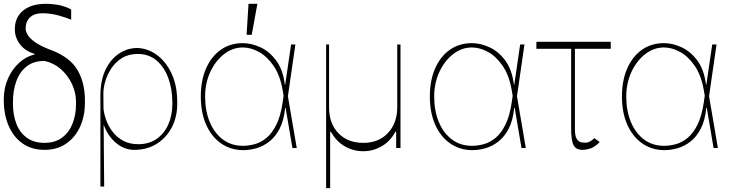

<svg xmlns="http://www.w3.org/2000/svg" viewBox="-20 -780 3865 1012"><path d="M58.2 -626.4Q58.2 -687.9 101.2 -723.7Q144.2 -759.6 221.6 -759.9Q260.3 -759.6 293.5 -752.7Q326.7 -745.7 355.1 -730.1V-676.1Q332 -686.4 289.8 -698.2Q247.5 -709.9 204.5 -710.2Q160.2 -709.9 137.6 -687.9Q115.1 -665.8 115.1 -629.3Q115.1 -614.7 126.1 -595.9Q137.1 -577.1 167.3 -556.1Q197.4 -535.2 254.3 -514.2Q349.4 -477.3 388.7 -410.3Q427.9 -343.4 427.6 -250V-240.1Q427.9 -169 402.2 -112.4Q376.4 -55.8 328.7 -22.9Q280.9 9.9 214.5 9.9Q146.7 9.9 98.7 -24.1Q50.8 -58.2 25.6 -116.8Q0.4 -175.4 0 -248.6V-258.5Q0.4 -317.1 22.2 -366.3Q44 -415.5 80.8 -448.9Q117.5 -482.2 161.9 -492.9L163.4 -495.7Q113.3 -510.3 85.8 -545.8Q58.2 -581.3 58.2 -626.4ZM48.3 -242.9V-231.5Q48.3 -176.1 65.5 -129.6Q82.7 -83.1 119.7 -55.2Q156.6 -27.3 214.5 -27Q271.7 -27.3 308.2 -55.2Q344.8 -83.1 362.7 -129.4Q380.7 -175.8 380.7 -231.5V-242.9Q380.7 -291.5 359.4 -337.2Q338.1 -382.8 300.6 -415.7Q263.1 -448.5 214.5 -458.8Q155.9 -458.8 119.1 -429Q82.4 -399.1 65.3 -350.1Q48.3 -301.1 48.3 -242.9Z M509.2 203.1V-271.3Q508.9 -355.8 536.2 -412.5Q563.6 -469.1 607.8 -497.9Q652 -526.6 701 -527Q755.3 -526.6 804 -492.5Q852.6 -458.5 883.3 -394.7Q914.1 -331 914.1 -241.5V-231.5Q914.1 -164.1 885.8 -109.4Q857.6 -54.7 806.6 -22.4Q755.7 9.9 686.8 9.9Q635.3 9.9 591.6 -26.6Q547.9 -63.2 526.3 -122.9L529.1 203.1ZM525.6 -207Q528.1 -179.7 539.6 -147.5Q551.1 -115.4 573 -86.3Q594.8 -57.2 628.7 -38.5Q662.6 -19.9 709.5 -19.9Q765.6 -20.2 805.4 -47.8Q845.2 -75.3 866.7 -123Q888.1 -170.8 888.5 -231.5V-241.5Q888.1 -310 867.4 -367.7Q846.6 -425.4 806.1 -460.4Q765.6 -495.4 705.3 -495.7Q657.3 -495.4 623 -474.1Q588.8 -452.8 567.1 -420.1Q545.5 -387.4 535.2 -352.1Q524.9 -316.8 524.9 -288.4Z M1259.9 11.4Q1193.5 10.3 1143.6 -25.2Q1093.8 -60.7 1066.1 -123.9Q1038.4 -187.1 1038.4 -271.3Q1038.4 -355.1 1065.7 -418.3Q1093 -481.5 1142.8 -517Q1192.5 -552.6 1259.9 -552.6Q1305.4 -552.6 1352.8 -530.7Q1400.2 -508.9 1435.9 -460.8Q1471.6 -412.6 1481.5 -333.8H1483.3L1514.2 -545.5H1536.9L1497.5 -272.7L1544 0H1521.3L1485.4 -211.6H1483Q1476.6 -145.6 1454 -102.1Q1431.5 -58.6 1399.1 -33.6Q1366.8 -8.5 1330.4 1.6Q1294 11.7 1259.9 11.4ZM1474.8 -274.9 1470.2 -302.6Q1456.7 -382.1 1422.4 -432.4Q1388.1 -482.6 1344.8 -506.2Q1301.5 -529.8 1259.9 -529.8Q1206 -529.8 1160.7 -494.5Q1115.4 -459.2 1088.2 -400.4Q1061.1 -341.6 1061.1 -271.3Q1061.1 -195.7 1085.6 -136.9Q1110.1 -78.1 1154.8 -44.7Q1199.6 -11.4 1259.9 -11.4Q1290.1 -11.4 1322.4 -20.1Q1354.8 -28.8 1384.4 -53.1Q1414.1 -77.4 1436.8 -123.2Q1459.5 -169 1470.2 -242.9ZM1279.8 -596.6 1289.8 -759.9H1336.6L1306.8 -596.6Z M1698.9 211.6V-545.5H1714.5V-214.5Q1714.1 -130 1763.1 -78.5Q1812.1 -27 1894.9 -27Q1976.2 -27 2024.9 -79Q2073.5 -131 2073.9 -214.5V-545.5H2090.9V0H2068.2V-85.2H2063.9Q2035.9 -33.7 1990.2 -8.2Q1944.6 17.4 1894.9 17Q1844.1 17.4 1798.5 -8.2Q1752.8 -33.7 1724.4 -85.2H1720.2V211.6Z M2467.3 11.4Q2400.9 10.3 2351 -25.2Q2301.1 -60.7 2273.4 -123.9Q2245.7 -187.1 2245.7 -271.3Q2245.7 -355.1 2273.1 -418.3Q2300.4 -481.5 2350.1 -517Q2399.9 -552.6 2467.3 -552.6Q2512.8 -552.6 2560.2 -530.7Q2607.6 -508.9 2643.3 -460.8Q2679 -412.6 2688.9 -333.8H2690.7L2721.6 -545.5H2744.3L2704.9 -272.7L2751.4 0H2728.7L2692.8 -211.6H2690.3Q2683.9 -145.6 2661.4 -102.1Q2638.8 -58.6 2606.5 -33.6Q2574.2 -8.5 2537.8 1.6Q2501.4 11.7 2467.3 11.4ZM2682.2 -274.9 2677.6 -302.6Q2664.1 -382.1 2629.8 -432.4Q2595.5 -482.6 2552.2 -506.2Q2508.9 -529.8 2467.3 -529.8Q2413.4 -529.8 2368.1 -494.5Q2322.8 -459.2 2295.6 -400.4Q2268.5 -341.6 2268.5 -271.3Q2268.5 -195.7 2293 -136.9Q2317.5 -78.1 2362.2 -44.7Q2407 -11.4 2467.3 -11.4Q2497.5 -11.4 2529.8 -20.1Q2562.1 -28.8 2591.8 -53.1Q2621.4 -77.4 2644.2 -123.2Q2666.9 -169 2677.6 -242.9Z M3199.2 -559.7V-522.7H3010.3V-99.4Q3010.3 -62.5 3020.1 -47.6Q3029.8 -32.7 3042.6 -30.2Q3055.4 -27.7 3065.3 -28.1Q3069.6 -28.4 3071.4 -28.4Q3080.6 -28.8 3094.1 -36.8Q3107.6 -44.7 3111.2 -52.6L3141 -31.2Q3114.3 -4.3 3091.4 2.8Q3068.5 9.9 3050.1 9.9Q3017 9.9 3003.6 -14Q2990.1 -38 2990.4 -106.5V-522.7H2807.2V-559.7Z M3479.8 11.4Q3413.4 10.3 3363.5 -25.2Q3313.6 -60.7 3285.9 -123.9Q3258.2 -187.1 3258.2 -271.3Q3258.2 -355.1 3285.5 -418.3Q3312.9 -481.5 3362.6 -517Q3412.3 -552.6 3479.8 -552.6Q3525.2 -552.6 3572.6 -530.7Q3620 -508.9 3655.7 -460.8Q3691.4 -412.6 3701.3 -333.8H3703.1L3734 -545.5H3756.7L3717.3 -272.7L3763.8 0H3741.1L3705.3 -211.6H3702.8Q3696.4 -145.6 3673.8 -102.1Q3651.3 -58.6 3619 -33.6Q3586.6 -8.5 3550.2 1.6Q3513.8 11.7 3479.8 11.4ZM3694.6 -274.9 3690 -302.6Q3676.5 -382.1 3642.2 -432.4Q3608 -482.6 3564.6 -506.2Q3521.3 -529.8 3479.8 -529.8Q3425.8 -529.8 3380.5 -494.5Q3335.2 -459.2 3308.1 -400.4Q3280.9 -341.6 3280.9 -271.3Q3280.9 -195.7 3305.4 -136.9Q3329.9 -78.1 3374.6 -44.7Q3419.4 -11.4 3479.8 -11.4Q3509.9 -11.4 3542.3 -20.1Q3574.6 -28.8 3604.2 -53.1Q3633.9 -77.4 3656.6 -123.2Q3679.3 -169 3690 -242.9Z"/></svg>

Font: Inter UI Thin
Style: Regular
Weight: 100
Designer: Rasmus Andersson
Foundry: rsms
Version: 3.2;8d6f07862